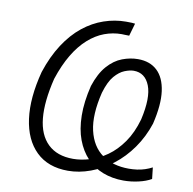

<svg xmlns="http://www.w3.org/2000/svg" viewBox="-80 -794 887 882"><g transform="rotate(10 363.0 -352.5)"><path d="M293 8Q200 8 144.5 -46Q89 -100 76 -196Q63 -292 96 -418Q121 -494 157.5 -550Q194 -606 239 -642Q284 -678 335 -695.5Q386 -713 438 -713Q455 -713 465 -712.5Q475 -712 480 -711L463 -652Q448 -652 440.5 -652.5Q433 -653 428 -653Q387 -653 348 -638.5Q309 -624 273.5 -592.5Q238 -561 209 -512.5Q180 -464 158 -397Q131 -287 138.5 -210Q146 -133 189 -91.5Q232 -50 307 -50Q343 -50 384 -62Q425 -74 464 -101.5Q503 -129 534.5 -174Q566 -219 584 -283Q608 -388 586.5 -442.5Q565 -497 512 -497Q494 -497 470 -487.5Q446 -478 423.5 -452Q401 -426 385 -372Q359 -265 375.5 -193.5Q392 -122 442 -86Q492 -50 567 -50Q586 -50 605 -52.5Q624 -55 642 -61Q660 -67 675 -75L681 -22Q657 -8 622 0Q587 8 552 8Q500 8 456 -9Q412 -26 380.5 -59.5Q349 -93 331 -141Q313 -189 312 -253Q311 -317 330 -394Q350 -455 381 -490Q412 -525 449 -539Q486 -553 522 -553Q578 -553 612 -521Q646 -489 654.5 -427Q663 -365 641 -273Q620 -209 583 -156.5Q546 -104 498.5 -67.5Q451 -31 398 -11.5Q345 8 293 8Z"/></g></svg>

Font: Nunito Sans 7pt Condensed Light
Style: Italic
Weight: 300
Width: 3
Italic angle: -9°
Designer: Vernon Adams
Foundry: Vernon Adams
Version: Version 3.101;gftools[0.9.27]